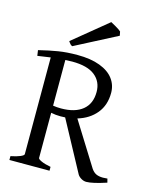

<svg xmlns="http://www.w3.org/2000/svg" viewBox="-125 -927 811 1016"><g transform="rotate(15 280.5 -418.5)"><path d="M24.4 -21Q56.6 -27.3 75.9 -35.6Q95.2 -43.9 95.2 -50.8V-580.6Q65.9 -576.7 50.8 -574.2L24.4 -570.3L20 -600.6Q77.6 -614.7 124.3 -622.3Q170.9 -629.9 229 -629.9Q302.2 -629.9 352.5 -610.8Q402.8 -591.8 427.7 -558.3Q452.6 -524.9 452.6 -481.9Q452.6 -414.6 415.5 -369.4Q378.4 -324.2 314.9 -305.2L462.9 -67.9Q474.6 -51.3 489.5 -44.4Q504.4 -37.6 526.9 -37.6Q537.6 -37.6 550.8 -39.1L556.2 -18.1Q480.5 6.8 446.8 6.8Q433.1 6.8 419.4 -1Q405.8 -8.8 398.9 -20L251 -293.9Q242.7 -293 225.1 -293Q198.2 -293 173.3 -298.3V-50.8Q173.3 -44.4 192.1 -35.9Q210.9 -27.3 244.1 -21V0H24.4ZM173.3 -337.4Q193.8 -334 216.8 -334Q293.9 -334 335.4 -368.2Q377 -402.3 377 -466.8Q377 -522.9 335.9 -555.9Q294.9 -588.9 210.9 -588.9Q192.4 -588.9 173.3 -587.4ZM167.5 -689.5 356.4 -844.2Q360.4 -842.3 383.1 -829.3Q405.8 -816.4 414.1 -808.1L418.5 -786.1L189.5 -667.5Q183.1 -670.4 179.7 -673.6Q176.3 -676.8 172.9 -681.6Q169.4 -686.5 167.5 -689.5Z"/></g></svg>

Font: David Libre
Style: Regular
Weight: 400
Version: Version 1.000